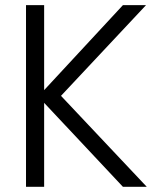

<svg xmlns="http://www.w3.org/2000/svg" viewBox="-20 -719 608 739"><path d="M149.9 -323.2V0H80.1V-699.2H149.9V-372.1L453.1 -699.2H542L214.8 -350.1L544.9 0H453.1Z"/></svg>

Font: PoppinsZ Light
Style: Regular
Weight: 300
Designer: Ninad Kale (Devanagari), Jonny Pinhorn (Latin)
Foundry: Indian Type Foundry
Version: Version 3.002;FEAKit 1.0